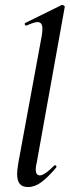

<svg xmlns="http://www.w3.org/2000/svg" viewBox="-20 -745 284 774"><path d="M49 -44Q49 -59 54 -89L148 -599Q151 -617 151 -629Q151 -656 131 -656Q118 -656 87 -642H85Q81 -642 80 -647Q79 -652 83 -653L229 -725H231Q235 -725 238.5 -722Q242 -719 241 -717L128 -89Q124 -74 124 -62Q124 -38 141 -38Q159 -38 198 -77Q200 -79 202 -79Q205 -79 207 -75.5Q209 -72 206 -69Q172 -29 146 -10Q120 9 93 9Q70 9 59.5 -4Q49 -17 49 -44Z"/></svg>

Font: Cormorant Infant SemiBold
Style: Italic
Weight: 600
Italic angle: -10°
Designer: Christian Thalmann (Catharsis Fonts)
Foundry: Catharsis Fonts
Version: Version 4.000